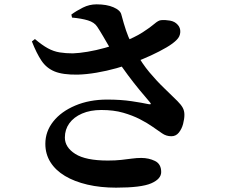

<svg xmlns="http://www.w3.org/2000/svg" viewBox="-20 -813 1040 885"><path d="M515 52Q443 52 383 38Q323 24 279.5 -2Q236 -28 212.5 -65.5Q189 -103 189 -150Q189 -207 225.5 -253Q262 -299 327 -326.5Q392 -354 474 -354Q537 -354 587 -346.5Q637 -339 664 -333Q683 -329 669 -344Q650 -366 623.5 -398Q597 -430 569.5 -467Q542 -504 519 -539Q504 -562 487.5 -590.5Q471 -619 455.5 -645.5Q440 -672 428 -690Q415 -710 385.5 -719Q356 -728 312 -732L309 -746Q332 -763 362 -778Q392 -793 425 -793Q472 -793 503 -779.5Q534 -766 539 -747Q551 -702 561 -672.5Q571 -643 583 -619Q595 -595 609 -568Q635 -520 669 -479.5Q703 -439 737 -406.5Q771 -374 798 -347Q815 -330 822.5 -316Q830 -302 830 -284Q830 -265 824 -242Q818 -219 804.5 -202Q791 -185 770 -185Q746 -185 727 -198.5Q708 -212 683 -229Q659 -246 625 -263.5Q591 -281 547.5 -293.5Q504 -306 447 -306Q396 -306 358 -289.5Q320 -273 299.5 -244.5Q279 -216 279 -179Q279 -134 327 -103.5Q375 -73 477 -73Q512 -73 539 -76Q566 -79 588 -82Q610 -85 631 -85Q666 -85 694.5 -71Q723 -57 723 -20Q723 12 677 32Q631 52 515 52ZM338 -469Q270 -468 232 -483.5Q194 -499 171 -533.5Q148 -568 127 -622L141 -633Q174 -605 200.5 -590.5Q227 -576 255 -571.5Q283 -567 316 -567Q345 -568 384 -574.5Q423 -581 464 -592.5Q505 -604 541 -617Q602 -641 637.5 -664Q673 -687 691.5 -703Q710 -719 722 -720Q741 -722 763.5 -718Q786 -714 799 -699Q812 -685 811 -665Q810 -645 795 -630Q779 -613 747.5 -594.5Q716 -576 676 -557.5Q636 -539 595 -524Q561 -511 516.5 -498.5Q472 -486 425 -478Q378 -470 338 -469Z"/></svg>

Font: Noto Serif JP ExtraBold
Style: Regular
Weight: 800
Designer: Ryoko NISHIZUKA 西塚涼子 (kana & ideographs); Frank Grießhammer (Latin, Greek & Cyrillic); Wenlong ZHANG 张文龙 (bopomofo); San
Foundry: Adobe
Version: Version 2.003-H1;hotconv 1.1.1;makeotfexe 2.6.0